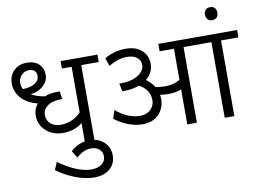

<svg xmlns="http://www.w3.org/2000/svg" viewBox="-105 -991 1934 1422"><g transform="rotate(-10 862.0 -279.5)"><path d="M469.7 0V-145Q408.7 -97.2 325.7 -97.2Q245.1 -97.2 195.1 -143.8Q145 -190.4 145 -259.3Q145 -308.1 175.8 -344.7Q103.5 -362.8 60.5 -405.8Q11.7 -454.6 11.7 -523.9Q11.7 -581.1 48.6 -618.7Q85.4 -656.2 146 -656.2Q205.6 -656.2 238 -624.8Q270.5 -593.3 270.5 -543.9Q270.5 -499 233.2 -463.6Q195.8 -428.2 136.2 -420.9Q175.8 -397.5 237.3 -387.7Q279.3 -404.8 335.4 -404.8H351.1L359.9 -345.7H354Q284.2 -345.7 248.3 -318.8Q212.4 -292 212.4 -250.5Q212.4 -210.9 241 -185.3Q269.5 -159.7 316.4 -159.7Q406.2 -159.7 469.7 -226.1V-568.8H396.5V-624.5H673.8V-568.8H542V0ZM73.7 -516.1Q73.7 -490.2 85.9 -468.8Q147.5 -470.7 178.7 -492.2Q210 -513.7 210 -547.9Q210 -570.8 195.6 -585Q181.2 -599.1 154.3 -599.1Q119.6 -599.1 96.7 -574.7Q73.7 -550.3 73.7 -516.1Z M395.5 100.1 362.3 47.4Q422.4 -10.3 504.9 -10.3Q570.8 -10.3 613.3 29.3Q655.8 68.8 655.8 128.9Q655.8 192.4 611.6 230Q567.4 267.6 493.2 267.6Q429.7 267.6 356 240Q282.2 212.4 214.8 163.1L239.3 106Q306.6 154.8 369.4 180.2Q432.1 205.6 480.5 205.6Q532.7 205.6 561.5 183.3Q590.3 161.1 590.3 124.5Q590.3 92.8 567.1 72Q543.9 51.3 505.4 51.3Q449.7 51.3 395.5 100.1Z M1239.3 0V-263.2Q1197.3 -245.6 1142.1 -245.6Q1114.7 -245.6 1079.1 -250.5Q1081.5 -233.4 1081.5 -218.3Q1081.5 -150.4 1036.6 -104.2Q991.7 -58.1 915 -58.1Q862.8 -58.1 808.6 -78.4Q754.4 -98.6 705.6 -136.7L726.1 -198.2Q816.4 -123 905.8 -123Q956.5 -123 986.3 -151.6Q1016.1 -180.2 1016.1 -223.1Q1016.1 -300.3 937 -344.7Q883.8 -324.7 814 -324.7H808.6L795.4 -384.3H798.8Q888.2 -384.3 937.7 -416.3Q987.3 -448.2 987.3 -491.2Q987.3 -526.4 960.4 -548.1Q933.6 -569.8 885.3 -569.8Q818.4 -569.8 747.6 -526.9L725.6 -587.9Q801.3 -630.9 885.3 -630.9Q963.4 -630.9 1006.8 -591.1Q1050.3 -551.3 1050.3 -489.3Q1050.3 -422.4 994.6 -377Q1033.7 -348.1 1055.7 -312.5Q1091.8 -306.2 1129.4 -306.2Q1190.9 -306.2 1239.3 -334.5V-568.8H1131.3V-624.5H1724.1V-568.8H1593.3V0H1521V-568.8H1311.5V0Z M1509.3 -776.9Q1509.3 -798.8 1521.5 -812.3Q1533.7 -825.7 1555.7 -825.7Q1578.1 -825.7 1590.3 -812.3Q1602.5 -798.8 1602.5 -776.9Q1602.5 -755.4 1590.3 -741.7Q1578.1 -728 1555.7 -728Q1533.7 -728 1521.5 -741.7Q1509.3 -755.4 1509.3 -776.9Z"/></g></svg>

Font: Khula Regular
Style: Regular
Weight: 400
Designer: Erin McLaughlin, Steve Matteson
Version: Version 1.000;PS 1.0;hotconv 1.0.72;makeotf.lib2.5.5900